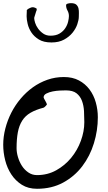

<svg xmlns="http://www.w3.org/2000/svg" viewBox="-20 -1171 668 1193"><path d="M0 -271.5Q0 -321.3 13.2 -372.6Q26.4 -423.8 50.3 -470.7Q74.2 -517.6 108.4 -558.1Q142.6 -598.6 184.1 -628.4Q225.6 -658.2 274.4 -675.3Q323.2 -692.4 377 -692.4Q430.7 -692.4 470.2 -671.4Q509.8 -650.4 536.1 -615.2Q562.5 -580.1 575.2 -534.7Q587.9 -489.3 587.9 -442.4Q587.9 -360.4 563.5 -280.8Q539.1 -201.2 491.2 -138.2Q443.4 -75.2 372.6 -36.6Q301.8 2 210 2Q155.3 2 115.7 -22.9Q76.2 -47.9 50.3 -87.4Q24.4 -127 12.2 -175.3Q0 -223.6 0 -271.5ZM83 -250Q83 -223.6 91.8 -194.3Q100.6 -165 116.2 -140.6Q131.8 -116.2 155.8 -99.6Q179.7 -83 210 -83Q275.4 -83 329.1 -112.8Q382.8 -142.6 421.9 -189.9Q460.9 -237.3 482.4 -295.9Q503.9 -354.5 503.9 -412.1Q503.9 -445.3 502 -480.5Q500 -515.6 489.3 -544.4Q478.5 -573.2 455.6 -591.3Q432.6 -609.4 389.6 -609.4Q376 -609.4 353 -608.4Q330.1 -607.4 307.6 -603Q285.2 -598.6 268.1 -589.8Q251 -581.1 251 -565.4Q251 -563.5 254.4 -557.1Q257.8 -550.8 261.7 -543.9Q265.6 -537.1 268.6 -530.8Q271.5 -524.4 271.5 -522.5Q271.5 -520.5 263.7 -512.2Q255.9 -503.9 251 -502Q202.1 -489.3 169.4 -470.2Q136.7 -451.2 117.7 -420.9Q98.6 -390.6 90.8 -348.6Q83 -306.6 83 -250ZM145.5 -1067.4V-1075.2Q145.5 -1081.1 146 -1087.9Q146.5 -1094.7 146.5 -1100.6V-1108.4Q157.2 -1119.1 173.3 -1124.5Q189.5 -1129.9 208 -1117.2V-1108.4Q207 -1107.4 204.6 -1100.1Q202.1 -1092.8 199.7 -1084Q197.3 -1075.2 194.8 -1068.4Q192.4 -1061.5 192.4 -1059.6Q192.4 -1047.9 198.2 -1029.3Q204.1 -1010.7 216.8 -993.2Q229.5 -975.6 248.5 -962.4Q267.6 -949.2 293.9 -949.2Q328.1 -949.2 350.6 -962.9Q373 -976.6 385.7 -996.1Q398.4 -1015.6 403.3 -1036.6Q408.2 -1057.6 408.2 -1071.3Q408.2 -1089.8 399.4 -1105.5Q390.6 -1121.1 390.6 -1138.7Q390.6 -1145.5 400.4 -1148.4Q410.2 -1151.4 420.9 -1151.4Q444.3 -1151.4 454.6 -1141.6Q464.8 -1131.8 467.8 -1118.2Q470.7 -1104.5 470.2 -1089.8Q469.7 -1075.2 469.7 -1067.4Q469.7 -1047.9 460.4 -1020.5Q451.2 -993.2 430.7 -967.8Q410.2 -942.4 377.9 -924.8Q345.7 -907.2 299.8 -907.2Q251 -907.2 221.2 -925.8Q191.4 -944.3 174.8 -969.7Q158.2 -995.1 151.9 -1022.5Q145.5 -1049.8 145.5 -1067.4Z"/></svg>

Font: Gloria Hallelujah
Style: Regular
Weight: 400
Designer: Kimberly Geswein
Foundry: Kimberly Geswein
Version: Version 1.004 2010